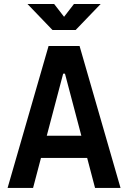

<svg xmlns="http://www.w3.org/2000/svg" viewBox="-20 -918 626 938"><path d="M17.1 0H141.6L180.2 -146.5H405.8L444.3 0H568.8L368.7 -693.4H217.3ZM208.5 -254.9 288.6 -558.1H297.4L377.4 -254.9ZM236.3 -771.5H349.6L471.7 -898.4H341.3L293 -835.9L244.6 -898.4H114.3Z"/></svg>

Font: Cascadia Mono SemiBold
Style: Regular
Weight: 600
Monospace: yes
Designer: Aaron Bell
Foundry: Saja Typeworks
Version: Version 2404.023